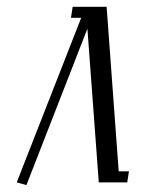

<svg xmlns="http://www.w3.org/2000/svg" viewBox="-20 -532 420 560"><path d="M28.8 0 216.8 -480H187L191.9 -512.2H291L326.2 -32.2H356L351.1 0H268.1L234.9 -448.2L57.1 7.8Z"/></svg>

Font: Gawaa
Style: Italic
Weight: 400
Designer: T. Christopher White
Version: Version 1.0